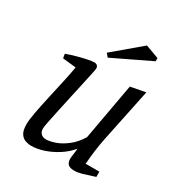

<svg xmlns="http://www.w3.org/2000/svg" viewBox="-169 -824 888 948"><g transform="rotate(30 274.5 -349.5)"><path d="M146 8Q129 8 112 2Q95 -4 84 -21.5Q73 -39 73 -74Q73 -98 81.5 -143.5Q90 -189 102 -242.5Q114 -296 125.5 -348Q137 -400 143 -437L67 -445L63 -469Q91 -479 120 -487Q149 -495 173.5 -500Q198 -505 212 -505Q222 -505 228 -499Q234 -493 234 -483Q234 -478 228 -450Q222 -422 213 -381Q204 -340 194 -294.5Q184 -249 175 -207Q166 -165 160 -135Q154 -105 154 -96Q154 -76 165 -66Q176 -56 193 -56Q215 -56 245 -66.5Q275 -77 307 -101.5Q339 -126 364 -167L422 -489L507 -505L444 -202Q436 -162 431.5 -127Q427 -92 425.5 -71Q424 -50 423 -50H502V-20Q460 -6 435.5 1Q411 8 391 8Q365 8 355 -3Q345 -14 345 -33Q345 -36 346 -46Q347 -56 349 -69.5Q351 -83 352 -94Q324 -61 288 -38.5Q252 -16 215 -4Q178 8 146 8ZM256 -558 240 -577 394 -707 470 -679V-661Z"/></g></svg>

Font: Manuale
Style: Italic
Weight: 400
Italic angle: -11°
Designer: Eduardo Tunni / Pablo Cosgaya
Foundry: Eduardo Tunni / Pablo Cosgaya
Version: Version 1.002